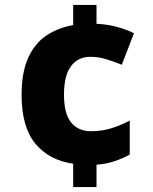

<svg xmlns="http://www.w3.org/2000/svg" viewBox="-20 -744 618 774"><path d="M369 -648Q414 -646 452 -635.5Q490 -625 520 -610L471 -483Q436 -497 406 -506Q376 -515 345 -515Q294 -515 266 -477Q238 -439 238 -363Q238 -285 267 -250Q296 -215 346 -215Q390 -215 427.5 -226.5Q465 -238 503 -258V-121Q472 -104 440 -93.5Q408 -83 369 -80V10H275V-84Q178 -98 122.5 -165Q67 -232 67 -362Q67 -451 93 -509.5Q119 -568 166 -600Q213 -632 275 -643V-724H369Z"/></svg>

Font: Noto Sans Myanmar ExtraBold
Style: Regular
Weight: 800
Designer: Monotype Design Team
Foundry: Monotype Imaging Inc.
Version: Version 2.107; ttfautohint (v1.8.4.7-5d5b)